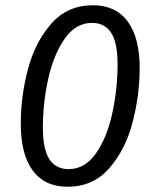

<svg xmlns="http://www.w3.org/2000/svg" viewBox="-20 -698 591 730"><path d="M59 -228Q59 -111 104.5 -49.5Q150 12 237 12Q334 12 395.5 -58.5Q457 -129 484 -232.5Q511 -336 511 -439Q511 -555 465.5 -616.5Q420 -678 333 -678Q236 -678 174.5 -607.5Q113 -537 86 -434Q59 -331 59 -228ZM427 -454Q427 -362 407.5 -270Q388 -178 346 -116.5Q304 -55 241 -55Q192 -55 167.5 -93Q143 -131 143 -213Q143 -305 163 -396.5Q183 -488 225 -549.5Q267 -611 330 -611Q378 -611 402.5 -573.5Q427 -536 427 -454Z"/></svg>

Font: FiraGO Book
Style: Italic
Weight: 350
Italic angle: -8°
Designer: bBox Type GmbH
Foundry: bBox Type GmbH
Version: Version 1.001